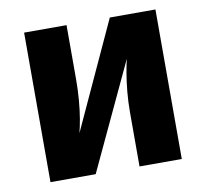

<svg xmlns="http://www.w3.org/2000/svg" viewBox="-65 -601 721 672"><g transform="rotate(-10 295.5 -265.5)"><path d="M366.6 -531.4H528.7V0H378.5V-189.4Q378.5 -230.2 381.9 -266Q385.4 -301.7 390.4 -330.7Q395.4 -359.7 400.1 -378.8L222.7 0H62V-531.4H212.8V-339.4Q212.8 -301.5 209.8 -265.8Q206.9 -230 201.9 -200.7Q196.9 -171.3 191.6 -151.2Z"/></g></svg>

Font: Fira Sans Variable
Style: Regular
Weight: 400
Designer: Carrois Corporate & Edenspiekermann AG
Foundry: Carrois Corporate GbR & Edenspiekermann AG
Version: Version 4.202